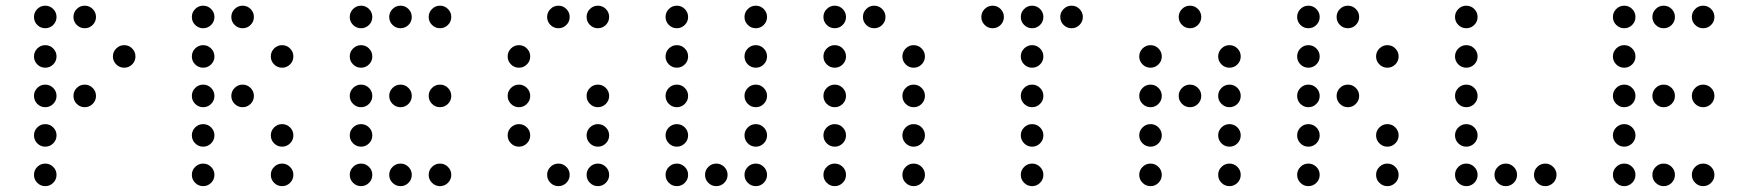

<svg xmlns="http://www.w3.org/2000/svg" viewBox="-20 -674 6056 665"><path d="M175.8 -615.2Q175.8 -599.1 164.3 -587.6Q152.8 -576.2 136.7 -576.2Q120.6 -576.2 109.1 -587.6Q97.7 -599.1 97.7 -615.2Q97.7 -631.3 109.1 -642.8Q120.6 -654.3 136.7 -654.3Q152.8 -654.3 164.3 -642.8Q175.8 -631.3 175.8 -615.2ZM312.5 -615.2Q312.5 -599.1 301 -587.6Q289.6 -576.2 273.4 -576.2Q257.3 -576.2 245.8 -587.6Q234.4 -599.1 234.4 -615.2Q234.4 -631.3 245.8 -642.8Q257.3 -654.3 273.4 -654.3Q289.6 -654.3 301 -642.8Q312.5 -631.3 312.5 -615.2ZM175.8 -478.5Q175.8 -462.4 164.3 -450.9Q152.8 -439.5 136.7 -439.5Q120.6 -439.5 109.1 -450.9Q97.7 -462.4 97.7 -478.5Q97.7 -494.6 109.1 -506.1Q120.6 -517.6 136.7 -517.6Q152.8 -517.6 164.3 -506.1Q175.8 -494.6 175.8 -478.5ZM449.2 -478.5Q449.2 -462.4 437.7 -450.9Q426.3 -439.5 410.2 -439.5Q394 -439.5 382.6 -450.9Q371.1 -462.4 371.1 -478.5Q371.1 -494.6 382.6 -506.1Q394 -517.6 410.2 -517.6Q426.3 -517.6 437.7 -506.1Q449.2 -494.6 449.2 -478.5ZM175.8 -341.8Q175.8 -325.7 164.3 -314.2Q152.8 -302.7 136.7 -302.7Q120.6 -302.7 109.1 -314.2Q97.7 -325.7 97.7 -341.8Q97.7 -357.9 109.1 -369.4Q120.6 -380.9 136.7 -380.9Q152.8 -380.9 164.3 -369.4Q175.8 -357.9 175.8 -341.8ZM312.5 -341.8Q312.5 -325.7 301 -314.2Q289.6 -302.7 273.4 -302.7Q257.3 -302.7 245.8 -314.2Q234.4 -325.7 234.4 -341.8Q234.4 -357.9 245.8 -369.4Q257.3 -380.9 273.4 -380.9Q289.6 -380.9 301 -369.4Q312.5 -357.9 312.5 -341.8ZM175.8 -205.1Q175.8 -189 164.3 -177.5Q152.8 -166 136.7 -166Q120.6 -166 109.1 -177.5Q97.7 -189 97.7 -205.1Q97.7 -221.2 109.1 -232.7Q120.6 -244.1 136.7 -244.1Q152.8 -244.1 164.3 -232.7Q175.8 -221.2 175.8 -205.1ZM175.8 -68.4Q175.8 -52.2 164.3 -40.8Q152.8 -29.3 136.7 -29.3Q120.6 -29.3 109.1 -40.8Q97.7 -52.2 97.7 -68.4Q97.7 -84.5 109.1 -95.9Q120.6 -107.4 136.7 -107.4Q152.8 -107.4 164.3 -95.9Q175.8 -84.5 175.8 -68.4Z M722.7 -615.2Q722.7 -599.1 711.2 -587.6Q699.7 -576.2 683.6 -576.2Q667.5 -576.2 656 -587.6Q644.5 -599.1 644.5 -615.2Q644.5 -631.3 656 -642.8Q667.5 -654.3 683.6 -654.3Q699.7 -654.3 711.2 -642.8Q722.7 -631.3 722.7 -615.2ZM859.4 -615.2Q859.4 -599.1 847.9 -587.6Q836.4 -576.2 820.3 -576.2Q804.2 -576.2 792.7 -587.6Q781.2 -599.1 781.2 -615.2Q781.2 -631.3 792.7 -642.8Q804.2 -654.3 820.3 -654.3Q836.4 -654.3 847.9 -642.8Q859.4 -631.3 859.4 -615.2ZM722.7 -478.5Q722.7 -462.4 711.2 -450.9Q699.7 -439.5 683.6 -439.5Q667.5 -439.5 656 -450.9Q644.5 -462.4 644.5 -478.5Q644.5 -494.6 656 -506.1Q667.5 -517.6 683.6 -517.6Q699.7 -517.6 711.2 -506.1Q722.7 -494.6 722.7 -478.5ZM996.1 -478.5Q996.1 -462.4 984.6 -450.9Q973.1 -439.5 957 -439.5Q940.9 -439.5 929.4 -450.9Q918 -462.4 918 -478.5Q918 -494.6 929.4 -506.1Q940.9 -517.6 957 -517.6Q973.1 -517.6 984.6 -506.1Q996.1 -494.6 996.1 -478.5ZM722.7 -341.8Q722.7 -325.7 711.2 -314.2Q699.7 -302.7 683.6 -302.7Q667.5 -302.7 656 -314.2Q644.5 -325.7 644.5 -341.8Q644.5 -357.9 656 -369.4Q667.5 -380.9 683.6 -380.9Q699.7 -380.9 711.2 -369.4Q722.7 -357.9 722.7 -341.8ZM859.4 -341.8Q859.4 -325.7 847.9 -314.2Q836.4 -302.7 820.3 -302.7Q804.2 -302.7 792.7 -314.2Q781.2 -325.7 781.2 -341.8Q781.2 -357.9 792.7 -369.4Q804.2 -380.9 820.3 -380.9Q836.4 -380.9 847.9 -369.4Q859.4 -357.9 859.4 -341.8ZM722.7 -205.1Q722.7 -189 711.2 -177.5Q699.7 -166 683.6 -166Q667.5 -166 656 -177.5Q644.5 -189 644.5 -205.1Q644.5 -221.2 656 -232.7Q667.5 -244.1 683.6 -244.1Q699.7 -244.1 711.2 -232.7Q722.7 -221.2 722.7 -205.1ZM996.1 -205.1Q996.1 -189 984.6 -177.5Q973.1 -166 957 -166Q940.9 -166 929.4 -177.5Q918 -189 918 -205.1Q918 -221.2 929.4 -232.7Q940.9 -244.1 957 -244.1Q973.1 -244.1 984.6 -232.7Q996.1 -221.2 996.1 -205.1ZM722.7 -68.4Q722.7 -52.2 711.2 -40.8Q699.7 -29.3 683.6 -29.3Q667.5 -29.3 656 -40.8Q644.5 -52.2 644.5 -68.4Q644.5 -84.5 656 -95.9Q667.5 -107.4 683.6 -107.4Q699.7 -107.4 711.2 -95.9Q722.7 -84.5 722.7 -68.4ZM996.1 -68.4Q996.1 -52.2 984.6 -40.8Q973.1 -29.3 957 -29.3Q940.9 -29.3 929.4 -40.8Q918 -52.2 918 -68.4Q918 -84.5 929.4 -95.9Q940.9 -107.4 957 -107.4Q973.1 -107.4 984.6 -95.9Q996.1 -84.5 996.1 -68.4Z M1269.5 -615.2Q1269.5 -599.1 1258.1 -587.6Q1246.6 -576.2 1230.5 -576.2Q1214.4 -576.2 1202.9 -587.6Q1191.4 -599.1 1191.4 -615.2Q1191.4 -631.3 1202.9 -642.8Q1214.4 -654.3 1230.5 -654.3Q1246.6 -654.3 1258.1 -642.8Q1269.5 -631.3 1269.5 -615.2ZM1406.2 -615.2Q1406.2 -599.1 1394.8 -587.6Q1383.3 -576.2 1367.2 -576.2Q1351.1 -576.2 1339.6 -587.6Q1328.1 -599.1 1328.1 -615.2Q1328.1 -631.3 1339.6 -642.8Q1351.1 -654.3 1367.2 -654.3Q1383.3 -654.3 1394.8 -642.8Q1406.2 -631.3 1406.2 -615.2ZM1543 -615.2Q1543 -599.1 1531.5 -587.6Q1520 -576.2 1503.9 -576.2Q1487.8 -576.2 1476.3 -587.6Q1464.8 -599.1 1464.8 -615.2Q1464.8 -631.3 1476.3 -642.8Q1487.8 -654.3 1503.9 -654.3Q1520 -654.3 1531.5 -642.8Q1543 -631.3 1543 -615.2ZM1269.5 -478.5Q1269.5 -462.4 1258.1 -450.9Q1246.6 -439.5 1230.5 -439.5Q1214.4 -439.5 1202.9 -450.9Q1191.4 -462.4 1191.4 -478.5Q1191.4 -494.6 1202.9 -506.1Q1214.4 -517.6 1230.5 -517.6Q1246.6 -517.6 1258.1 -506.1Q1269.5 -494.6 1269.5 -478.5ZM1269.5 -341.8Q1269.5 -325.7 1258.1 -314.2Q1246.6 -302.7 1230.5 -302.7Q1214.4 -302.7 1202.9 -314.2Q1191.4 -325.7 1191.4 -341.8Q1191.4 -357.9 1202.9 -369.4Q1214.4 -380.9 1230.5 -380.9Q1246.6 -380.9 1258.1 -369.4Q1269.5 -357.9 1269.5 -341.8ZM1406.2 -341.8Q1406.2 -325.7 1394.8 -314.2Q1383.3 -302.7 1367.2 -302.7Q1351.1 -302.7 1339.6 -314.2Q1328.1 -325.7 1328.1 -341.8Q1328.1 -357.9 1339.6 -369.4Q1351.1 -380.9 1367.2 -380.9Q1383.3 -380.9 1394.8 -369.4Q1406.2 -357.9 1406.2 -341.8ZM1543 -341.8Q1543 -325.7 1531.5 -314.2Q1520 -302.7 1503.9 -302.7Q1487.8 -302.7 1476.3 -314.2Q1464.8 -325.7 1464.8 -341.8Q1464.8 -357.9 1476.3 -369.4Q1487.8 -380.9 1503.9 -380.9Q1520 -380.9 1531.5 -369.4Q1543 -357.9 1543 -341.8ZM1269.5 -205.1Q1269.5 -189 1258.1 -177.5Q1246.6 -166 1230.5 -166Q1214.4 -166 1202.9 -177.5Q1191.4 -189 1191.4 -205.1Q1191.4 -221.2 1202.9 -232.7Q1214.4 -244.1 1230.5 -244.1Q1246.6 -244.1 1258.1 -232.7Q1269.5 -221.2 1269.5 -205.1ZM1269.5 -68.4Q1269.5 -52.2 1258.1 -40.8Q1246.6 -29.3 1230.5 -29.3Q1214.4 -29.3 1202.9 -40.8Q1191.4 -52.2 1191.4 -68.4Q1191.4 -84.5 1202.9 -95.9Q1214.4 -107.4 1230.5 -107.4Q1246.6 -107.4 1258.1 -95.9Q1269.5 -84.5 1269.5 -68.4ZM1406.2 -68.4Q1406.2 -52.2 1394.8 -40.8Q1383.3 -29.3 1367.2 -29.3Q1351.1 -29.3 1339.6 -40.8Q1328.1 -52.2 1328.1 -68.4Q1328.1 -84.5 1339.6 -95.9Q1351.1 -107.4 1367.2 -107.4Q1383.3 -107.4 1394.8 -95.9Q1406.2 -84.5 1406.2 -68.4ZM1543 -68.4Q1543 -52.2 1531.5 -40.8Q1520 -29.3 1503.9 -29.3Q1487.8 -29.3 1476.3 -40.8Q1464.8 -52.2 1464.8 -68.4Q1464.8 -84.5 1476.3 -95.9Q1487.8 -107.4 1503.9 -107.4Q1520 -107.4 1531.5 -95.9Q1543 -84.5 1543 -68.4Z M1953.1 -615.2Q1953.1 -599.1 1941.7 -587.6Q1930.2 -576.2 1914.1 -576.2Q1897.9 -576.2 1886.5 -587.6Q1875 -599.1 1875 -615.2Q1875 -631.3 1886.5 -642.8Q1897.9 -654.3 1914.1 -654.3Q1930.2 -654.3 1941.7 -642.8Q1953.1 -631.3 1953.1 -615.2ZM2089.8 -615.2Q2089.8 -599.1 2078.4 -587.6Q2066.9 -576.2 2050.8 -576.2Q2034.7 -576.2 2023.2 -587.6Q2011.7 -599.1 2011.7 -615.2Q2011.7 -631.3 2023.2 -642.8Q2034.7 -654.3 2050.8 -654.3Q2066.9 -654.3 2078.4 -642.8Q2089.8 -631.3 2089.8 -615.2ZM1816.4 -478.5Q1816.4 -462.4 1804.9 -450.9Q1793.5 -439.5 1777.3 -439.5Q1761.2 -439.5 1749.8 -450.9Q1738.3 -462.4 1738.3 -478.5Q1738.3 -494.6 1749.8 -506.1Q1761.2 -517.6 1777.3 -517.6Q1793.5 -517.6 1804.9 -506.1Q1816.4 -494.6 1816.4 -478.5ZM1816.4 -341.8Q1816.4 -325.7 1804.9 -314.2Q1793.5 -302.7 1777.3 -302.7Q1761.2 -302.7 1749.8 -314.2Q1738.3 -325.7 1738.3 -341.8Q1738.3 -357.9 1749.8 -369.4Q1761.2 -380.9 1777.3 -380.9Q1793.5 -380.9 1804.9 -369.4Q1816.4 -357.9 1816.4 -341.8ZM2089.8 -341.8Q2089.8 -325.7 2078.4 -314.2Q2066.9 -302.7 2050.8 -302.7Q2034.7 -302.7 2023.2 -314.2Q2011.7 -325.7 2011.7 -341.8Q2011.7 -357.9 2023.2 -369.4Q2034.7 -380.9 2050.8 -380.9Q2066.9 -380.9 2078.4 -369.4Q2089.8 -357.9 2089.8 -341.8ZM1816.4 -205.1Q1816.4 -189 1804.9 -177.5Q1793.5 -166 1777.3 -166Q1761.2 -166 1749.8 -177.5Q1738.3 -189 1738.3 -205.1Q1738.3 -221.2 1749.8 -232.7Q1761.2 -244.1 1777.3 -244.1Q1793.5 -244.1 1804.9 -232.7Q1816.4 -221.2 1816.4 -205.1ZM2089.8 -205.1Q2089.8 -189 2078.4 -177.5Q2066.9 -166 2050.8 -166Q2034.7 -166 2023.2 -177.5Q2011.7 -189 2011.7 -205.1Q2011.7 -221.2 2023.2 -232.7Q2034.7 -244.1 2050.8 -244.1Q2066.9 -244.1 2078.4 -232.7Q2089.8 -221.2 2089.8 -205.1ZM1953.1 -68.4Q1953.1 -52.2 1941.7 -40.8Q1930.2 -29.3 1914.1 -29.3Q1897.9 -29.3 1886.5 -40.8Q1875 -52.2 1875 -68.4Q1875 -84.5 1886.5 -95.9Q1897.9 -107.4 1914.1 -107.4Q1930.2 -107.4 1941.7 -95.9Q1953.1 -84.5 1953.1 -68.4ZM2089.8 -68.4Q2089.8 -52.2 2078.4 -40.8Q2066.9 -29.3 2050.8 -29.3Q2034.7 -29.3 2023.2 -40.8Q2011.7 -52.2 2011.7 -68.4Q2011.7 -84.5 2023.2 -95.9Q2034.7 -107.4 2050.8 -107.4Q2066.9 -107.4 2078.4 -95.9Q2089.8 -84.5 2089.8 -68.4Z M2363.3 -615.2Q2363.3 -599.1 2351.8 -587.6Q2340.3 -576.2 2324.2 -576.2Q2308.1 -576.2 2296.6 -587.6Q2285.2 -599.1 2285.2 -615.2Q2285.2 -631.3 2296.6 -642.8Q2308.1 -654.3 2324.2 -654.3Q2340.3 -654.3 2351.8 -642.8Q2363.3 -631.3 2363.3 -615.2ZM2636.7 -615.2Q2636.7 -599.1 2625.2 -587.6Q2613.8 -576.2 2597.7 -576.2Q2581.5 -576.2 2570.1 -587.6Q2558.6 -599.1 2558.6 -615.2Q2558.6 -631.3 2570.1 -642.8Q2581.5 -654.3 2597.7 -654.3Q2613.8 -654.3 2625.2 -642.8Q2636.7 -631.3 2636.7 -615.2ZM2363.3 -478.5Q2363.3 -462.4 2351.8 -450.9Q2340.3 -439.5 2324.2 -439.5Q2308.1 -439.5 2296.6 -450.9Q2285.2 -462.4 2285.2 -478.5Q2285.2 -494.6 2296.6 -506.1Q2308.1 -517.6 2324.2 -517.6Q2340.3 -517.6 2351.8 -506.1Q2363.3 -494.6 2363.3 -478.5ZM2636.7 -478.5Q2636.7 -462.4 2625.2 -450.9Q2613.8 -439.5 2597.7 -439.5Q2581.5 -439.5 2570.1 -450.9Q2558.6 -462.4 2558.6 -478.5Q2558.6 -494.6 2570.1 -506.1Q2581.5 -517.6 2597.7 -517.6Q2613.8 -517.6 2625.2 -506.1Q2636.7 -494.6 2636.7 -478.5ZM2363.3 -341.8Q2363.3 -325.7 2351.8 -314.2Q2340.3 -302.7 2324.2 -302.7Q2308.1 -302.7 2296.6 -314.2Q2285.2 -325.7 2285.2 -341.8Q2285.2 -357.9 2296.6 -369.4Q2308.1 -380.9 2324.2 -380.9Q2340.3 -380.9 2351.8 -369.4Q2363.3 -357.9 2363.3 -341.8ZM2636.7 -341.8Q2636.7 -325.7 2625.2 -314.2Q2613.8 -302.7 2597.7 -302.7Q2581.5 -302.7 2570.1 -314.2Q2558.6 -325.7 2558.6 -341.8Q2558.6 -357.9 2570.1 -369.4Q2581.5 -380.9 2597.7 -380.9Q2613.8 -380.9 2625.2 -369.4Q2636.7 -357.9 2636.7 -341.8ZM2363.3 -205.1Q2363.3 -189 2351.8 -177.5Q2340.3 -166 2324.2 -166Q2308.1 -166 2296.6 -177.5Q2285.2 -189 2285.2 -205.1Q2285.2 -221.2 2296.6 -232.7Q2308.1 -244.1 2324.2 -244.1Q2340.3 -244.1 2351.8 -232.7Q2363.3 -221.2 2363.3 -205.1ZM2636.7 -205.1Q2636.7 -189 2625.2 -177.5Q2613.8 -166 2597.7 -166Q2581.5 -166 2570.1 -177.5Q2558.6 -189 2558.6 -205.1Q2558.6 -221.2 2570.1 -232.7Q2581.5 -244.1 2597.7 -244.1Q2613.8 -244.1 2625.2 -232.7Q2636.7 -221.2 2636.7 -205.1ZM2363.3 -68.4Q2363.3 -52.2 2351.8 -40.8Q2340.3 -29.3 2324.2 -29.3Q2308.1 -29.3 2296.6 -40.8Q2285.2 -52.2 2285.2 -68.4Q2285.2 -84.5 2296.6 -95.9Q2308.1 -107.4 2324.2 -107.4Q2340.3 -107.4 2351.8 -95.9Q2363.3 -84.5 2363.3 -68.4ZM2500 -68.4Q2500 -52.2 2488.5 -40.8Q2477.1 -29.3 2460.9 -29.3Q2444.8 -29.3 2433.3 -40.8Q2421.9 -52.2 2421.9 -68.4Q2421.9 -84.5 2433.3 -95.9Q2444.8 -107.4 2460.9 -107.4Q2477.1 -107.4 2488.5 -95.9Q2500 -84.5 2500 -68.4ZM2636.7 -68.4Q2636.7 -52.2 2625.2 -40.8Q2613.8 -29.3 2597.7 -29.3Q2581.5 -29.3 2570.1 -40.8Q2558.6 -52.2 2558.6 -68.4Q2558.6 -84.5 2570.1 -95.9Q2581.5 -107.4 2597.7 -107.4Q2613.8 -107.4 2625.2 -95.9Q2636.7 -84.5 2636.7 -68.4Z M2910.2 -615.2Q2910.2 -599.1 2898.7 -587.6Q2887.2 -576.2 2871.1 -576.2Q2855 -576.2 2843.5 -587.6Q2832 -599.1 2832 -615.2Q2832 -631.3 2843.5 -642.8Q2855 -654.3 2871.1 -654.3Q2887.2 -654.3 2898.7 -642.8Q2910.2 -631.3 2910.2 -615.2ZM3046.9 -615.2Q3046.9 -599.1 3035.4 -587.6Q3023.9 -576.2 3007.8 -576.2Q2991.7 -576.2 2980.2 -587.6Q2968.8 -599.1 2968.8 -615.2Q2968.8 -631.3 2980.2 -642.8Q2991.7 -654.3 3007.8 -654.3Q3023.9 -654.3 3035.4 -642.8Q3046.9 -631.3 3046.9 -615.2ZM2910.2 -478.5Q2910.2 -462.4 2898.7 -450.9Q2887.2 -439.5 2871.1 -439.5Q2855 -439.5 2843.5 -450.9Q2832 -462.4 2832 -478.5Q2832 -494.6 2843.5 -506.1Q2855 -517.6 2871.1 -517.6Q2887.2 -517.6 2898.7 -506.1Q2910.2 -494.6 2910.2 -478.5ZM3183.6 -478.5Q3183.6 -462.4 3172.1 -450.9Q3160.6 -439.5 3144.5 -439.5Q3128.4 -439.5 3116.9 -450.9Q3105.5 -462.4 3105.5 -478.5Q3105.5 -494.6 3116.9 -506.1Q3128.4 -517.6 3144.5 -517.6Q3160.6 -517.6 3172.1 -506.1Q3183.6 -494.6 3183.6 -478.5ZM2910.2 -341.8Q2910.2 -325.7 2898.7 -314.2Q2887.2 -302.7 2871.1 -302.7Q2855 -302.7 2843.5 -314.2Q2832 -325.7 2832 -341.8Q2832 -357.9 2843.5 -369.4Q2855 -380.9 2871.1 -380.9Q2887.2 -380.9 2898.7 -369.4Q2910.2 -357.9 2910.2 -341.8ZM3183.6 -341.8Q3183.6 -325.7 3172.1 -314.2Q3160.6 -302.7 3144.5 -302.7Q3128.4 -302.7 3116.9 -314.2Q3105.5 -325.7 3105.5 -341.8Q3105.5 -357.9 3116.9 -369.4Q3128.4 -380.9 3144.5 -380.9Q3160.6 -380.9 3172.1 -369.4Q3183.6 -357.9 3183.6 -341.8ZM2910.2 -205.1Q2910.2 -189 2898.7 -177.5Q2887.2 -166 2871.1 -166Q2855 -166 2843.5 -177.5Q2832 -189 2832 -205.1Q2832 -221.2 2843.5 -232.7Q2855 -244.1 2871.1 -244.1Q2887.2 -244.1 2898.7 -232.7Q2910.2 -221.2 2910.2 -205.1ZM3183.6 -205.1Q3183.6 -189 3172.1 -177.5Q3160.6 -166 3144.5 -166Q3128.4 -166 3116.9 -177.5Q3105.5 -189 3105.5 -205.1Q3105.5 -221.2 3116.9 -232.7Q3128.4 -244.1 3144.5 -244.1Q3160.6 -244.1 3172.1 -232.7Q3183.6 -221.2 3183.6 -205.1ZM2910.2 -68.4Q2910.2 -52.2 2898.7 -40.8Q2887.2 -29.3 2871.1 -29.3Q2855 -29.3 2843.5 -40.8Q2832 -52.2 2832 -68.4Q2832 -84.5 2843.5 -95.9Q2855 -107.4 2871.1 -107.4Q2887.2 -107.4 2898.7 -95.9Q2910.2 -84.5 2910.2 -68.4ZM3183.6 -68.4Q3183.6 -52.2 3172.1 -40.8Q3160.6 -29.3 3144.5 -29.3Q3128.4 -29.3 3116.9 -40.8Q3105.5 -52.2 3105.5 -68.4Q3105.5 -84.5 3116.9 -95.9Q3128.4 -107.4 3144.5 -107.4Q3160.6 -107.4 3172.1 -95.9Q3183.6 -84.5 3183.6 -68.4Z M3457 -615.2Q3457 -599.1 3445.6 -587.6Q3434.1 -576.2 3418 -576.2Q3401.9 -576.2 3390.4 -587.6Q3378.9 -599.1 3378.9 -615.2Q3378.9 -631.3 3390.4 -642.8Q3401.9 -654.3 3418 -654.3Q3434.1 -654.3 3445.6 -642.8Q3457 -631.3 3457 -615.2ZM3593.8 -615.2Q3593.8 -599.1 3582.3 -587.6Q3570.8 -576.2 3554.7 -576.2Q3538.6 -576.2 3527.1 -587.6Q3515.6 -599.1 3515.6 -615.2Q3515.6 -631.3 3527.1 -642.8Q3538.6 -654.3 3554.7 -654.3Q3570.8 -654.3 3582.3 -642.8Q3593.8 -631.3 3593.8 -615.2ZM3730.5 -615.2Q3730.5 -599.1 3719 -587.6Q3707.5 -576.2 3691.4 -576.2Q3675.3 -576.2 3663.8 -587.6Q3652.3 -599.1 3652.3 -615.2Q3652.3 -631.3 3663.8 -642.8Q3675.3 -654.3 3691.4 -654.3Q3707.5 -654.3 3719 -642.8Q3730.5 -631.3 3730.5 -615.2ZM3593.8 -478.5Q3593.8 -462.4 3582.3 -450.9Q3570.8 -439.5 3554.7 -439.5Q3538.6 -439.5 3527.1 -450.9Q3515.6 -462.4 3515.6 -478.5Q3515.6 -494.6 3527.1 -506.1Q3538.6 -517.6 3554.7 -517.6Q3570.8 -517.6 3582.3 -506.1Q3593.8 -494.6 3593.8 -478.5ZM3593.8 -341.8Q3593.8 -325.7 3582.3 -314.2Q3570.8 -302.7 3554.7 -302.7Q3538.6 -302.7 3527.1 -314.2Q3515.6 -325.7 3515.6 -341.8Q3515.6 -357.9 3527.1 -369.4Q3538.6 -380.9 3554.7 -380.9Q3570.8 -380.9 3582.3 -369.4Q3593.8 -357.9 3593.8 -341.8ZM3593.8 -205.1Q3593.8 -189 3582.3 -177.5Q3570.8 -166 3554.7 -166Q3538.6 -166 3527.1 -177.5Q3515.6 -189 3515.6 -205.1Q3515.6 -221.2 3527.1 -232.7Q3538.6 -244.1 3554.7 -244.1Q3570.8 -244.1 3582.3 -232.7Q3593.8 -221.2 3593.8 -205.1ZM3593.8 -68.4Q3593.8 -52.2 3582.3 -40.8Q3570.8 -29.3 3554.7 -29.3Q3538.6 -29.3 3527.1 -40.8Q3515.6 -52.2 3515.6 -68.4Q3515.6 -84.5 3527.1 -95.9Q3538.6 -107.4 3554.7 -107.4Q3570.8 -107.4 3582.3 -95.9Q3593.8 -84.5 3593.8 -68.4Z M4140.6 -615.2Q4140.6 -599.1 4129.2 -587.6Q4117.7 -576.2 4101.6 -576.2Q4085.4 -576.2 4074 -587.6Q4062.5 -599.1 4062.5 -615.2Q4062.5 -631.3 4074 -642.8Q4085.4 -654.3 4101.6 -654.3Q4117.7 -654.3 4129.2 -642.8Q4140.6 -631.3 4140.6 -615.2ZM4003.9 -478.5Q4003.9 -462.4 3992.4 -450.9Q3981 -439.5 3964.8 -439.5Q3948.7 -439.5 3937.3 -450.9Q3925.8 -462.4 3925.8 -478.5Q3925.8 -494.6 3937.3 -506.1Q3948.7 -517.6 3964.8 -517.6Q3981 -517.6 3992.4 -506.1Q4003.9 -494.6 4003.9 -478.5ZM4277.3 -478.5Q4277.3 -462.4 4265.9 -450.9Q4254.4 -439.5 4238.3 -439.5Q4222.2 -439.5 4210.7 -450.9Q4199.2 -462.4 4199.2 -478.5Q4199.2 -494.6 4210.7 -506.1Q4222.2 -517.6 4238.3 -517.6Q4254.4 -517.6 4265.9 -506.1Q4277.3 -494.6 4277.3 -478.5ZM4003.9 -341.8Q4003.9 -325.7 3992.4 -314.2Q3981 -302.7 3964.8 -302.7Q3948.7 -302.7 3937.3 -314.2Q3925.8 -325.7 3925.8 -341.8Q3925.8 -357.9 3937.3 -369.4Q3948.7 -380.9 3964.8 -380.9Q3981 -380.9 3992.4 -369.4Q4003.9 -357.9 4003.9 -341.8ZM4140.6 -341.8Q4140.6 -325.7 4129.2 -314.2Q4117.7 -302.7 4101.6 -302.7Q4085.4 -302.7 4074 -314.2Q4062.5 -325.7 4062.5 -341.8Q4062.5 -357.9 4074 -369.4Q4085.4 -380.9 4101.6 -380.9Q4117.7 -380.9 4129.2 -369.4Q4140.6 -357.9 4140.6 -341.8ZM4277.3 -341.8Q4277.3 -325.7 4265.9 -314.2Q4254.4 -302.7 4238.3 -302.7Q4222.2 -302.7 4210.7 -314.2Q4199.2 -325.7 4199.2 -341.8Q4199.2 -357.9 4210.7 -369.4Q4222.2 -380.9 4238.3 -380.9Q4254.4 -380.9 4265.9 -369.4Q4277.3 -357.9 4277.3 -341.8ZM4003.9 -205.1Q4003.9 -189 3992.4 -177.5Q3981 -166 3964.8 -166Q3948.7 -166 3937.3 -177.5Q3925.8 -189 3925.8 -205.1Q3925.8 -221.2 3937.3 -232.7Q3948.7 -244.1 3964.8 -244.1Q3981 -244.1 3992.4 -232.7Q4003.9 -221.2 4003.9 -205.1ZM4277.3 -205.1Q4277.3 -189 4265.9 -177.5Q4254.4 -166 4238.3 -166Q4222.2 -166 4210.7 -177.5Q4199.2 -189 4199.2 -205.1Q4199.2 -221.2 4210.7 -232.7Q4222.2 -244.1 4238.3 -244.1Q4254.4 -244.1 4265.9 -232.7Q4277.3 -221.2 4277.3 -205.1ZM4003.9 -68.4Q4003.9 -52.2 3992.4 -40.8Q3981 -29.3 3964.8 -29.3Q3948.7 -29.3 3937.3 -40.8Q3925.8 -52.2 3925.8 -68.4Q3925.8 -84.5 3937.3 -95.9Q3948.7 -107.4 3964.8 -107.4Q3981 -107.4 3992.4 -95.9Q4003.9 -84.5 4003.9 -68.4ZM4277.3 -68.4Q4277.3 -52.2 4265.9 -40.8Q4254.4 -29.3 4238.3 -29.3Q4222.2 -29.3 4210.7 -40.8Q4199.2 -52.2 4199.2 -68.4Q4199.2 -84.5 4210.7 -95.9Q4222.2 -107.4 4238.3 -107.4Q4254.4 -107.4 4265.9 -95.9Q4277.3 -84.5 4277.3 -68.4Z M4550.8 -615.2Q4550.8 -599.1 4539.3 -587.6Q4527.8 -576.2 4511.7 -576.2Q4495.6 -576.2 4484.1 -587.6Q4472.7 -599.1 4472.7 -615.2Q4472.7 -631.3 4484.1 -642.8Q4495.6 -654.3 4511.7 -654.3Q4527.8 -654.3 4539.3 -642.8Q4550.8 -631.3 4550.8 -615.2ZM4687.5 -615.2Q4687.5 -599.1 4676 -587.6Q4664.6 -576.2 4648.4 -576.2Q4632.3 -576.2 4620.8 -587.6Q4609.4 -599.1 4609.4 -615.2Q4609.4 -631.3 4620.8 -642.8Q4632.3 -654.3 4648.4 -654.3Q4664.6 -654.3 4676 -642.8Q4687.5 -631.3 4687.5 -615.2ZM4550.8 -478.5Q4550.8 -462.4 4539.3 -450.9Q4527.8 -439.5 4511.7 -439.5Q4495.6 -439.5 4484.1 -450.9Q4472.7 -462.4 4472.7 -478.5Q4472.7 -494.6 4484.1 -506.1Q4495.6 -517.6 4511.7 -517.6Q4527.8 -517.6 4539.3 -506.1Q4550.8 -494.6 4550.8 -478.5ZM4824.2 -478.5Q4824.2 -462.4 4812.7 -450.9Q4801.3 -439.5 4785.2 -439.5Q4769 -439.5 4757.6 -450.9Q4746.1 -462.4 4746.1 -478.5Q4746.1 -494.6 4757.6 -506.1Q4769 -517.6 4785.2 -517.6Q4801.3 -517.6 4812.7 -506.1Q4824.2 -494.6 4824.2 -478.5ZM4550.8 -341.8Q4550.8 -325.7 4539.3 -314.2Q4527.8 -302.7 4511.7 -302.7Q4495.6 -302.7 4484.1 -314.2Q4472.7 -325.7 4472.7 -341.8Q4472.7 -357.9 4484.1 -369.4Q4495.6 -380.9 4511.7 -380.9Q4527.8 -380.9 4539.3 -369.4Q4550.8 -357.9 4550.8 -341.8ZM4687.5 -341.8Q4687.5 -325.7 4676 -314.2Q4664.6 -302.7 4648.4 -302.7Q4632.3 -302.7 4620.8 -314.2Q4609.4 -325.7 4609.4 -341.8Q4609.4 -357.9 4620.8 -369.4Q4632.3 -380.9 4648.4 -380.9Q4664.6 -380.9 4676 -369.4Q4687.5 -357.9 4687.5 -341.8ZM4550.8 -205.1Q4550.8 -189 4539.3 -177.5Q4527.8 -166 4511.7 -166Q4495.6 -166 4484.1 -177.5Q4472.7 -189 4472.7 -205.1Q4472.7 -221.2 4484.1 -232.7Q4495.6 -244.1 4511.7 -244.1Q4527.8 -244.1 4539.3 -232.7Q4550.8 -221.2 4550.8 -205.1ZM4824.2 -205.1Q4824.2 -189 4812.7 -177.5Q4801.3 -166 4785.2 -166Q4769 -166 4757.6 -177.5Q4746.1 -189 4746.1 -205.1Q4746.1 -221.2 4757.6 -232.7Q4769 -244.1 4785.2 -244.1Q4801.3 -244.1 4812.7 -232.7Q4824.2 -221.2 4824.2 -205.1ZM4550.8 -68.4Q4550.8 -52.2 4539.3 -40.8Q4527.8 -29.3 4511.7 -29.3Q4495.6 -29.3 4484.1 -40.8Q4472.7 -52.2 4472.7 -68.4Q4472.7 -84.5 4484.1 -95.9Q4495.6 -107.4 4511.7 -107.4Q4527.8 -107.4 4539.3 -95.9Q4550.8 -84.5 4550.8 -68.4ZM4824.2 -68.4Q4824.2 -52.2 4812.7 -40.8Q4801.3 -29.3 4785.2 -29.3Q4769 -29.3 4757.6 -40.8Q4746.1 -52.2 4746.1 -68.4Q4746.1 -84.5 4757.6 -95.9Q4769 -107.4 4785.2 -107.4Q4801.3 -107.4 4812.7 -95.9Q4824.2 -84.5 4824.2 -68.4Z M5097.7 -615.2Q5097.7 -599.1 5086.2 -587.6Q5074.7 -576.2 5058.6 -576.2Q5042.5 -576.2 5031 -587.6Q5019.5 -599.1 5019.5 -615.2Q5019.5 -631.3 5031 -642.8Q5042.5 -654.3 5058.6 -654.3Q5074.7 -654.3 5086.2 -642.8Q5097.7 -631.3 5097.7 -615.2ZM5097.7 -478.5Q5097.7 -462.4 5086.2 -450.9Q5074.7 -439.5 5058.6 -439.5Q5042.5 -439.5 5031 -450.9Q5019.5 -462.4 5019.5 -478.5Q5019.5 -494.6 5031 -506.1Q5042.5 -517.6 5058.6 -517.6Q5074.7 -517.6 5086.2 -506.1Q5097.7 -494.6 5097.7 -478.5ZM5097.7 -341.8Q5097.7 -325.7 5086.2 -314.2Q5074.7 -302.7 5058.6 -302.7Q5042.5 -302.7 5031 -314.2Q5019.5 -325.7 5019.5 -341.8Q5019.5 -357.9 5031 -369.4Q5042.5 -380.9 5058.6 -380.9Q5074.7 -380.9 5086.2 -369.4Q5097.7 -357.9 5097.7 -341.8ZM5097.7 -205.1Q5097.7 -189 5086.2 -177.5Q5074.7 -166 5058.6 -166Q5042.5 -166 5031 -177.5Q5019.5 -189 5019.5 -205.1Q5019.5 -221.2 5031 -232.7Q5042.5 -244.1 5058.6 -244.1Q5074.7 -244.1 5086.2 -232.7Q5097.7 -221.2 5097.7 -205.1ZM5097.7 -68.4Q5097.7 -52.2 5086.2 -40.8Q5074.7 -29.3 5058.6 -29.3Q5042.5 -29.3 5031 -40.8Q5019.5 -52.2 5019.5 -68.4Q5019.5 -84.5 5031 -95.9Q5042.5 -107.4 5058.6 -107.4Q5074.7 -107.4 5086.2 -95.9Q5097.7 -84.5 5097.7 -68.4ZM5234.4 -68.4Q5234.4 -52.2 5222.9 -40.8Q5211.4 -29.3 5195.3 -29.3Q5179.2 -29.3 5167.7 -40.8Q5156.2 -52.2 5156.2 -68.4Q5156.2 -84.5 5167.7 -95.9Q5179.2 -107.4 5195.3 -107.4Q5211.4 -107.4 5222.9 -95.9Q5234.4 -84.5 5234.4 -68.4ZM5371.1 -68.4Q5371.1 -52.2 5359.6 -40.8Q5348.1 -29.3 5332 -29.3Q5315.9 -29.3 5304.4 -40.8Q5293 -52.2 5293 -68.4Q5293 -84.5 5304.4 -95.9Q5315.9 -107.4 5332 -107.4Q5348.1 -107.4 5359.6 -95.9Q5371.1 -84.5 5371.1 -68.4Z M5644.5 -615.2Q5644.5 -599.1 5633.1 -587.6Q5621.6 -576.2 5605.5 -576.2Q5589.4 -576.2 5577.9 -587.6Q5566.4 -599.1 5566.4 -615.2Q5566.4 -631.3 5577.9 -642.8Q5589.4 -654.3 5605.5 -654.3Q5621.6 -654.3 5633.1 -642.8Q5644.5 -631.3 5644.5 -615.2ZM5781.2 -615.2Q5781.2 -599.1 5769.8 -587.6Q5758.3 -576.2 5742.2 -576.2Q5726.1 -576.2 5714.6 -587.6Q5703.1 -599.1 5703.1 -615.2Q5703.1 -631.3 5714.6 -642.8Q5726.1 -654.3 5742.2 -654.3Q5758.3 -654.3 5769.8 -642.8Q5781.2 -631.3 5781.2 -615.2ZM5918 -615.2Q5918 -599.1 5906.5 -587.6Q5895 -576.2 5878.9 -576.2Q5862.8 -576.2 5851.3 -587.6Q5839.8 -599.1 5839.8 -615.2Q5839.8 -631.3 5851.3 -642.8Q5862.8 -654.3 5878.9 -654.3Q5895 -654.3 5906.5 -642.8Q5918 -631.3 5918 -615.2ZM5644.5 -478.5Q5644.5 -462.4 5633.1 -450.9Q5621.6 -439.5 5605.5 -439.5Q5589.4 -439.5 5577.9 -450.9Q5566.4 -462.4 5566.4 -478.5Q5566.4 -494.6 5577.9 -506.1Q5589.4 -517.6 5605.5 -517.6Q5621.6 -517.6 5633.1 -506.1Q5644.5 -494.6 5644.5 -478.5ZM5644.5 -341.8Q5644.5 -325.7 5633.1 -314.2Q5621.6 -302.7 5605.5 -302.7Q5589.4 -302.7 5577.9 -314.2Q5566.4 -325.7 5566.4 -341.8Q5566.4 -357.9 5577.9 -369.4Q5589.4 -380.9 5605.5 -380.9Q5621.6 -380.9 5633.1 -369.4Q5644.5 -357.9 5644.5 -341.8ZM5781.2 -341.8Q5781.2 -325.7 5769.8 -314.2Q5758.3 -302.7 5742.2 -302.7Q5726.1 -302.7 5714.6 -314.2Q5703.1 -325.7 5703.1 -341.8Q5703.1 -357.9 5714.6 -369.4Q5726.1 -380.9 5742.2 -380.9Q5758.3 -380.9 5769.8 -369.4Q5781.2 -357.9 5781.2 -341.8ZM5918 -341.8Q5918 -325.7 5906.5 -314.2Q5895 -302.7 5878.9 -302.7Q5862.8 -302.7 5851.3 -314.2Q5839.8 -325.7 5839.8 -341.8Q5839.8 -357.9 5851.3 -369.4Q5862.8 -380.9 5878.9 -380.9Q5895 -380.9 5906.5 -369.4Q5918 -357.9 5918 -341.8ZM5644.5 -205.1Q5644.5 -189 5633.1 -177.5Q5621.6 -166 5605.5 -166Q5589.4 -166 5577.9 -177.5Q5566.4 -189 5566.4 -205.1Q5566.4 -221.2 5577.9 -232.7Q5589.4 -244.1 5605.5 -244.1Q5621.6 -244.1 5633.1 -232.7Q5644.5 -221.2 5644.5 -205.1ZM5644.5 -68.4Q5644.5 -52.2 5633.1 -40.8Q5621.6 -29.3 5605.5 -29.3Q5589.4 -29.3 5577.9 -40.8Q5566.4 -52.2 5566.4 -68.4Q5566.4 -84.5 5577.9 -95.9Q5589.4 -107.4 5605.5 -107.4Q5621.6 -107.4 5633.1 -95.9Q5644.5 -84.5 5644.5 -68.4ZM5781.2 -68.4Q5781.2 -52.2 5769.8 -40.8Q5758.3 -29.3 5742.2 -29.3Q5726.1 -29.3 5714.6 -40.8Q5703.1 -52.2 5703.1 -68.4Q5703.1 -84.5 5714.6 -95.9Q5726.1 -107.4 5742.2 -107.4Q5758.3 -107.4 5769.8 -95.9Q5781.2 -84.5 5781.2 -68.4ZM5918 -68.4Q5918 -52.2 5906.5 -40.8Q5895 -29.3 5878.9 -29.3Q5862.8 -29.3 5851.3 -40.8Q5839.8 -52.2 5839.8 -68.4Q5839.8 -84.5 5851.3 -95.9Q5862.8 -107.4 5878.9 -107.4Q5895 -107.4 5906.5 -95.9Q5918 -84.5 5918 -68.4Z"/></svg>

Font: DatDot Light
Style: Regular
Weight: 300
Designer: GGBot
Version: 1.00